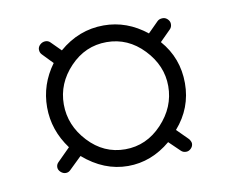

<svg xmlns="http://www.w3.org/2000/svg" viewBox="-51 -714 585 487"><g transform="rotate(-10 241.5 -471.0)"><path d="M70 -330 103 -363Q66 -413 66 -472Q66 -531 102 -580L76 -607Q71 -612 71 -620Q71 -627 77 -632.5Q83 -638 91 -638Q98 -638 103 -633L128 -608Q179 -652 243 -652Q303 -652 353 -612L380 -639Q385 -644 394 -644Q401 -644 406.5 -638.5Q412 -633 412 -626Q412 -618 407 -613L379 -585Q421 -537 421 -472Q421 -408 378 -359L407 -330Q412 -323 412 -318Q412 -311 406.5 -305.5Q401 -300 394 -300Q386 -300 381 -305L353 -332Q303 -290 243 -290Q181 -290 128 -336L96 -305Q91 -300 84 -300Q77 -300 71 -305.5Q65 -311 65 -318Q65 -325 70 -330ZM378 -472Q378 -525 338 -567Q298 -609 243 -609Q188 -609 148.5 -567.5Q109 -526 109 -472Q109 -418 148.5 -375.5Q188 -333 243 -333Q298 -333 338 -375.5Q378 -418 378 -472Z"/></g></svg>

Font: Terminal Dosis
Style: Light
Weight: 300
Designer: EdgarTolentino, PabloImpallari, IginoMarini
Foundry: EdgarTolentino, PabloImpallari, IginoMarini
Version: Version 1.006